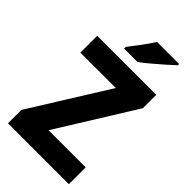

<svg xmlns="http://www.w3.org/2000/svg" viewBox="-278 -1014 1097 1097"><g transform="rotate(45 270.0 -465.5)"><path d="M517 0H25V-108L318 -578H32V-714H509V-606L217 -136H517ZM477 -921Q458 -903 426.5 -875Q395 -847 361 -818.5Q327 -790 301 -771H192V-784Q217 -817 247.5 -857Q278 -897 298 -931H477Z"/></g></svg>

Font: Noto Sans Devanagari UI SemiCondensed ExtraBold
Style: Regular
Weight: 800
Width: 4
Designer: Jelle Bosma - Monotype Design Team
Foundry: Monotype Imaging Inc.
Version: Version 2.004; ttfautohint (v1.8.4.7-5d5b)